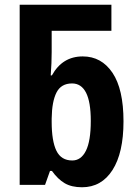

<svg xmlns="http://www.w3.org/2000/svg" viewBox="-20 -780 580 810"><path d="M326 10Q282 10 253 -7Q224 -24 199 -59H191L170 0H63V-760H450V-650H198V-560Q198 -540 197 -513Q196 -486 194 -462H199Q243 -542 329 -542Q408 -542 454.5 -473Q501 -404 501 -268Q501 -135 454.5 -62.5Q408 10 326 10ZM285 -103Q322 -103 342.5 -144Q363 -185 363 -270Q363 -350 343 -389Q323 -428 284 -428Q238 -428 218.5 -390Q199 -352 198 -280V-266Q198 -185 218 -144Q238 -103 285 -103Z"/></svg>

Font: Noto Sans Condensed
Style: Bold
Weight: 700
Width: 3
Designer: Monotype Design Team
Foundry: Monotype Imaging Inc.
Version: Version 2.013; ttfautohint (v1.8.4.7-5d5b)